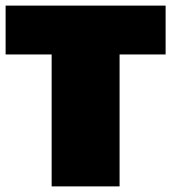

<svg xmlns="http://www.w3.org/2000/svg" viewBox="-20 -664 610 684"><path d="M164 0V-470H0V-644H570V-470H406V0Z"/></svg>

Font: Kanit Black
Style: Regular
Weight: 900
Designer: Katatrad Team
Foundry: CadsonDemak
Version: Version 2.000; ttfautohint (v1.8.3)